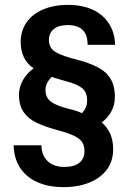

<svg xmlns="http://www.w3.org/2000/svg" viewBox="-20 -759 537 789"><path d="M240 10Q193 10 155.5 -2Q118 -14 91.5 -36.5Q65 -59 51 -90.5Q37 -122 36 -162H150Q151 -132 163 -112.5Q175 -93 195.5 -83Q216 -73 244 -73Q285 -73 306 -90Q327 -107 327 -138Q327 -162 316 -177Q305 -192 280 -203Q255 -214 211 -226Q165 -238 130.5 -254.5Q96 -271 77 -298.5Q58 -326 58 -370Q58 -401 74 -429.5Q90 -458 118 -478Q91 -497 78 -524Q65 -551 65 -586Q65 -633 89.5 -667.5Q114 -702 158 -720.5Q202 -739 260 -739Q303 -739 338 -728Q373 -717 398 -696Q423 -675 437.5 -644.5Q452 -614 453 -575H340Q340 -604 330 -622Q320 -640 302 -648Q284 -656 258 -656Q221 -656 201 -639.5Q181 -623 181 -595Q181 -561 209.5 -544.5Q238 -528 292 -515Q343 -502 379 -484Q415 -466 433.5 -436.5Q452 -407 452 -360Q452 -328 437.5 -301Q423 -274 398 -256Q421 -236 433 -209Q445 -182 445 -146Q445 -97 419.5 -62.5Q394 -28 348 -9Q302 10 240 10ZM317 -294Q327 -305 332.5 -317.5Q338 -330 338 -346Q338 -381 316.5 -397.5Q295 -414 252 -425Q236 -430 221 -434Q206 -438 193 -443Q181 -432 174 -418.5Q167 -405 167 -390Q167 -359 187 -343Q207 -327 250 -315Q268 -311 285 -306Q302 -301 317 -294Z"/></svg>

Font: Hubot Sans Condensed ExtraLight SemiBold
Style: Regular
Weight: 600
Version: Version 2.000